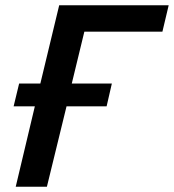

<svg xmlns="http://www.w3.org/2000/svg" viewBox="-20 -713 664 733"><path d="M40 0 113 -307H32L53 -394H134L206 -693H624L600 -592H302L254 -394H407L387 -307H234L159 0Z"/></svg>

Font: Ubuntu Sans SemiBold
Style: Italic
Weight: 600
Italic angle: -13.5°
Designer: Dalton Maag Ltd
Foundry: Dalton Maag Ltd
Version: Version 1.006